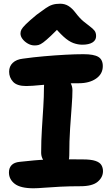

<svg xmlns="http://www.w3.org/2000/svg" viewBox="-20 -1000 601 1031"><path d="M121 -538Q71 -538 50 -561Q29 -584 29 -615Q29 -644 48.5 -662.5Q68 -681 103 -685Q160 -693 218 -698Q276 -703 330 -706Q384 -709 428 -709Q484 -709 508 -694.5Q532 -680 532 -645Q532 -603 496 -578Q460 -553 403 -553Q354 -553 316 -551.5Q278 -550 249 -547.5Q220 -545 197 -543Q174 -541 156 -539.5Q138 -538 121 -538ZM296 -104Q253 -104 227 -125Q201 -146 201 -181Q201 -245 205 -307Q209 -369 212.5 -425.5Q216 -482 216 -528Q216 -565 228.5 -583Q241 -601 275 -601Q313 -601 341 -576Q369 -551 369 -515Q369 -482 365 -430Q361 -378 356.5 -311Q352 -244 352 -165Q352 -104 296 -104ZM160 11Q90 11 59 -13Q28 -37 28 -74Q28 -98 42 -113Q56 -128 86 -131Q131 -136 165.5 -139Q200 -142 230 -143Q260 -144 289 -144.5Q318 -145 350.5 -144.5Q383 -144 424 -144Q469 -144 492.5 -136Q516 -128 524.5 -113.5Q533 -99 533 -81Q533 -48 504.5 -24Q476 0 412 0Q354 0 304.5 2.5Q255 5 218 8Q181 11 160 11ZM166 -756Q147 -756 129.5 -766Q112 -776 101 -790.5Q90 -805 90 -820Q90 -831 95 -841Q100 -851 118.5 -869.5Q137 -888 177 -921Q207 -943 225.5 -956Q244 -969 261.5 -974.5Q279 -980 303 -980Q328 -980 347.5 -968Q367 -956 386 -931Q408 -902 428 -885.5Q448 -869 463 -858Q478 -847 487 -836Q496 -825 496 -806Q496 -784 476.5 -772Q457 -760 422 -760Q398 -760 373.5 -769Q349 -778 321.5 -803Q294 -828 257 -873L319 -872Q278 -831 252.5 -807Q227 -783 212 -772Q197 -761 187 -758.5Q177 -756 166 -756Z"/></svg>

Font: Shantell Sans Light
Style: Bold
Weight: 700
Version: Version 1.011;[c5ecc13dd]